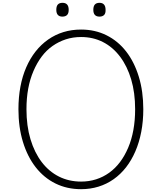

<svg xmlns="http://www.w3.org/2000/svg" viewBox="-20 -1325 1148 1364"><path d="M556 19Q456 19 374 -21.5Q292 -62 233.5 -137Q175 -212 143 -316.5Q111 -421 111 -549Q111 -634 125 -709Q139 -784 166.5 -847Q194 -910 233 -959.5Q272 -1009 322 -1044Q372 -1079 430.5 -1097Q489 -1115 556 -1115Q655 -1115 736.5 -1074.5Q818 -1034 876 -959.5Q934 -885 966 -780.5Q998 -676 998 -549Q998 -464 983.5 -388.5Q969 -313 941.5 -249.5Q914 -186 875.5 -136.5Q837 -87 787.5 -52Q738 -17 679.5 1Q621 19 556 19ZM556 -35Q612 -35 662.5 -51Q713 -67 756 -98Q799 -129 832.5 -173.5Q866 -218 890.5 -275.5Q915 -333 927.5 -401.5Q940 -470 940 -549Q940 -666 912 -760.5Q884 -855 832.5 -923Q781 -991 711 -1026.5Q641 -1062 556 -1062Q498 -1062 447.5 -1045.5Q397 -1029 353.5 -998.5Q310 -968 276.5 -923.5Q243 -879 218 -821Q193 -763 180.5 -695.5Q168 -628 168 -549Q168 -431 196.5 -336Q225 -241 276.5 -173.5Q328 -106 399 -70.5Q470 -35 556 -35ZM423 -1207Q402 -1207 391 -1219Q380 -1231 380 -1255Q380 -1281 391 -1293Q402 -1305 424 -1305Q446 -1305 457 -1292.5Q468 -1280 468 -1255Q468 -1230 456.5 -1218.5Q445 -1207 423 -1207ZM687 -1207Q665 -1207 654 -1219Q643 -1231 643 -1255Q643 -1281 654 -1293Q665 -1305 687 -1305Q708 -1305 719 -1292.5Q730 -1280 730 -1255Q731 -1230 719.5 -1218.5Q708 -1207 687 -1207Z"/></svg>

Font: Playwrite FR Moderne ExtraLight
Style: Regular
Weight: 250
Version: Version 1.002